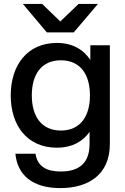

<svg xmlns="http://www.w3.org/2000/svg" viewBox="-20 -752 641 984"><path d="M289 212C432 212 543 144 543 -14V-520H443V-445C407 -499 350 -532 272 -532C119 -532 35 -417 35 -263C35 -109 119 5 272 5C347 5 403 -25 439 -76V-14C439 103 362 127 291 127C220 127 172 102 162 36H59C69 145 147 212 289 212ZM292 -83C191 -83 143 -158 143 -263C143 -369 191 -443 292 -443C393 -443 441 -369 441 -263C441 -158 393 -83 292 -83ZM220 -586H358L482 -732H383L289 -642L196 -732H97Z"/></svg>

Font: Aspekta 500
Style: Regular
Weight: 500
Designer: Ivo Dolenc
Version: Version 2.100